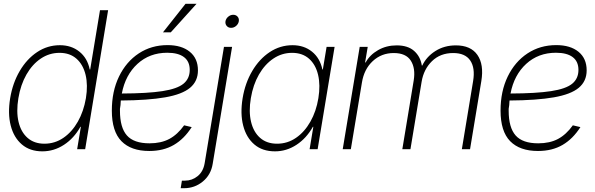

<svg xmlns="http://www.w3.org/2000/svg" viewBox="-20 -781 3115 1005"><path d="M201.7 11.2Q136.7 11.2 94.5 -24.9Q52.2 -61 36.1 -123.8Q20 -186.5 33.2 -267.1Q46.4 -346.7 83.3 -409.4Q120.1 -472.2 174.3 -508.3Q228.5 -544.4 293.5 -544.4Q353.5 -544.4 395.5 -510.7Q437.5 -477.1 449.7 -417.5H452.1L503.4 -727.5H545.9L425.8 0H383.8L403.3 -117.2H400.9Q367.2 -57.1 314.7 -22.9Q262.2 11.2 201.7 11.2ZM212.4 -28.8Q267.1 -28.8 312 -59.6Q356.9 -90.3 387.5 -144.3Q418 -198.2 429.7 -267.1Q440.9 -335.4 428 -389.2Q415 -442.9 380.4 -473.6Q345.7 -504.4 291.5 -504.4Q238.3 -504.4 193.6 -474.4Q148.9 -444.3 118.4 -390.9Q87.9 -337.4 76.2 -267.1Q64.5 -196.8 77.1 -143.1Q89.8 -89.4 124.5 -59.1Q159.2 -28.8 212.4 -28.8Z M761.2 9.3Q666 9.3 615.7 -42Q565.4 -93.3 565.4 -202.1Q565.4 -303.2 603 -380.6Q640.6 -458 706.5 -501.5Q772.5 -544.9 856.9 -544.9Q930.7 -544.9 973.4 -510Q1016.1 -475.1 1016.1 -412.6Q1016.1 -356 974.9 -321.5Q933.6 -287.1 844.5 -271.5Q755.4 -255.9 612.3 -254.9Q611.3 -243.2 610.8 -231Q608.4 -215.8 607.9 -211.4Q607.4 -207 607.9 -204.1Q607.9 -202.6 607.9 -201.2Q607.9 -113.3 644.3 -72Q680.7 -30.8 762.7 -30.8Q823.2 -30.8 866.2 -53.7Q909.2 -76.7 943.8 -125L983.4 -115.7Q944.3 -54.2 890.1 -22.5Q835.9 9.3 761.2 9.3ZM617.7 -291.5Q752.4 -292 830.1 -304Q907.7 -315.9 940.4 -342.8Q973.1 -369.6 973.1 -415Q973.1 -459.5 942.9 -482.2Q912.6 -504.9 855.5 -504.9Q763.2 -504.9 699.7 -446.8Q636.2 -388.7 617.7 -291.5ZM833 -611.8 951.2 -761.2H1008.8L874 -611.8Z M1152.3 -535.6H1194.8L1093.3 76.7Q1084 134.3 1041.5 169.2Q999 204.1 943.8 204.1H925.8L932.1 164.6H947.8Q985.4 164.6 1014.6 140.9Q1043.9 117.2 1051.3 72.8ZM1189.5 -635.3Q1175.3 -635.3 1166.7 -645.3Q1158.2 -655.3 1160.2 -669.4Q1162.6 -683.6 1174.6 -693.6Q1186.5 -703.6 1200.7 -703.6Q1215.3 -703.6 1223.9 -693.6Q1232.4 -683.6 1230 -669.4Q1227.5 -655.3 1215.8 -645.3Q1204.1 -635.3 1189.5 -635.3Z M1419.4 11.2Q1353.5 11.2 1311.3 -24.9Q1269 -61 1252.9 -123.8Q1236.8 -186.5 1250 -267.1Q1263.2 -346.7 1300.3 -409.4Q1337.4 -472.2 1391.8 -508.3Q1446.3 -544.4 1511.2 -544.4Q1571.3 -544.4 1613 -510.7Q1654.8 -477.1 1667.5 -417.5H1669.9L1689.5 -535.6H1731.4L1642.6 0H1600.6L1620.1 -117.2H1617.7Q1584 -57.1 1531.7 -22.9Q1479.5 11.2 1419.4 11.2ZM1430.2 -28.8Q1484.9 -28.8 1529.5 -59.6Q1574.2 -90.3 1604.7 -144.3Q1635.3 -198.2 1646.5 -267.1Q1657.7 -335.4 1645 -389.2Q1632.3 -442.9 1597.7 -473.6Q1563 -504.4 1508.8 -504.4Q1455.6 -504.4 1410.9 -474.4Q1366.2 -444.3 1335.4 -390.9Q1304.7 -337.4 1293 -267.1Q1281.2 -196.8 1294.2 -143.1Q1307.1 -89.4 1341.8 -59.1Q1376.5 -28.8 1430.2 -28.8Z M1773.9 0 1862.8 -535.6H1904.8L1891.1 -454.1H1894Q1915.5 -493.7 1959 -518.6Q2002.4 -543.5 2056.2 -543.5Q2115.2 -543.5 2147.9 -514.2Q2180.7 -484.9 2188 -438H2190.4Q2212.4 -484.4 2259 -513.9Q2305.7 -543.5 2366.2 -543.5Q2444.3 -543.5 2479 -493.4Q2513.7 -443.4 2499.5 -356.9L2440.4 0H2397.5L2456.5 -356.9Q2467.8 -425.3 2441.4 -464.4Q2415 -503.4 2352.1 -503.4Q2284.7 -503.4 2241.2 -460.9Q2197.8 -418.5 2187 -353.5L2128.4 0H2085.9L2145.5 -359.9Q2155.8 -423.3 2130.4 -463.4Q2105 -503.4 2041 -503.4Q1976.6 -503.4 1931.2 -461.2Q1885.7 -418.9 1874.5 -349.1L1816.4 0Z M2795.9 9.3Q2700.7 9.3 2650.4 -42Q2600.1 -93.3 2600.1 -202.1Q2600.1 -303.2 2637.7 -380.6Q2675.3 -458 2741.2 -501.5Q2807.1 -544.9 2891.6 -544.9Q2965.3 -544.9 3008.1 -510Q3050.8 -475.1 3050.8 -412.6Q3050.8 -356 3009.5 -321.5Q2968.3 -287.1 2879.2 -271.5Q2790 -255.9 2647 -254.9Q2646 -243.2 2645.5 -231Q2643.1 -215.8 2642.6 -211.4Q2642.1 -207 2642.6 -204.1Q2642.6 -202.6 2642.6 -201.2Q2642.6 -113.3 2679 -72Q2715.3 -30.8 2797.4 -30.8Q2857.9 -30.8 2900.9 -53.7Q2943.8 -76.7 2978.5 -125L3018.1 -115.7Q2979 -54.2 2924.8 -22.5Q2870.6 9.3 2795.9 9.3ZM2652.3 -291.5Q2787.1 -292 2864.7 -304Q2942.4 -315.9 2975.1 -342.8Q3007.8 -369.6 3007.8 -415Q3007.8 -459.5 2977.5 -482.2Q2947.3 -504.9 2890.1 -504.9Q2797.9 -504.9 2734.4 -446.8Q2670.9 -388.7 2652.3 -291.5Z"/></svg>

Font: Inter Display Extra Light
Style: Italic
Weight: 200
Italic angle: -9.39999°
Designer: Rasmus Andersson
Foundry: rsms
Version: Version 4.000;git-4fc901f